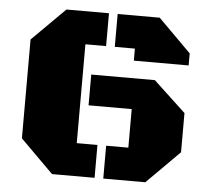

<svg xmlns="http://www.w3.org/2000/svg" viewBox="-49 -700 829 753"><g transform="rotate(5 366.0 -324.0)"><path d="M268.6 -129.4H350.1V0H182.6L52.7 -129.4V-518.6L182.6 -647.9H350.1V-518.6H268.6ZM301.8 -281.2V-402.3H552.2L679.2 -283.7V-129.4L549.8 0H384.3V-129.4H471.7V-281.2ZM384.3 -518.6V-647.9H549.8L679.2 -518.6V-471.2H463.4V-518.6Z"/></g></svg>

Font: Black Ops One
Style: Regular
Weight: 400
Designer: James Grieshaber
Foundry: James Grieshaber
Version: Version 1.002